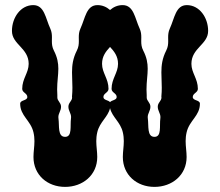

<svg xmlns="http://www.w3.org/2000/svg" viewBox="-20 -732 862 752"><path d="M247.9 -314C247.9 -298.1 258.4 -288.4 258.4 -273.3C258.4 -271.6 258.3 -269.8 258 -268C254 -239 264 -196 235 -196C205 -196 213 -239 209 -268C208.7 -269.8 208.6 -271.6 208.6 -273.3C208.6 -288.4 219.1 -298.1 219.1 -314C219.1 -330.2 204.6 -336.3 204.6 -350.1V-359.1C204 -366.9 203.8 -374.4 203.8 -381.5C203.8 -412.5 208.5 -437.5 208.5 -462.6C208.5 -484.9 204.8 -507.2 191 -534C184.2 -547.2 183.2 -559.1 183.2 -570.8C183.2 -575.8 183.4 -580.8 183.4 -585.9C183.4 -596.7 182.5 -607.8 177 -620C158.2 -660.6 154.1 -712 110.3 -712C60.6 -712 26.8 -662.9 26.8 -610.9C26.8 -557.6 92.3 -544.2 92.3 -482C92.3 -446.6 67 -424 67 -384C67 -369 87 -367 87 -352C87 -337 59 -341 59 -326C59 -278 100 -261 111 -214C113.9 -201.7 114.9 -190.3 114.9 -179.3C114.9 -157.6 111.1 -137.7 111.1 -117.1C111.1 -46.5 165.8 0 235 0C303.9 0 360.9 -46 360.9 -117.1C360.9 -137.7 357.1 -157.6 357.1 -179.3C357.1 -190.3 358.1 -201.7 361 -214C370.5 -254.7 402.6 -272.9 411 -308.4C419.4 -272.9 451.5 -254.7 461 -214C463.9 -201.7 464.9 -190.3 464.9 -179.3C464.9 -157.6 461.1 -137.7 461.1 -117.1C461.1 -46.5 515.8 0 585 0C653.9 0 710.9 -46 710.9 -117.1C710.9 -137.7 707.1 -157.6 707.1 -179.3C707.1 -190.3 708.1 -201.7 711 -214C722 -261 763 -278 763 -326C763 -341 735 -337 735 -352C735 -367 755 -369 755 -384C755 -424 729.7 -446.6 729.7 -482C729.7 -544.3 795.2 -557.6 795.2 -610.9C795.2 -662.9 761.4 -712 711.7 -712C667.9 -712 663.8 -660.6 645 -620C639.5 -607.8 638.6 -596.7 638.6 -585.9C638.6 -580.8 638.8 -575.8 638.8 -570.8C638.8 -559.1 637.8 -547.2 631 -534C615.3 -503.1 612.1 -476.1 612.1 -448.3C612.1 -429.2 613.6 -409.8 613.6 -388.6C613.6 -377.6 613.2 -366.2 612 -354C612.3 -352.6 612.4 -351.3 612.4 -350.1C612.4 -336.3 597.9 -330.2 597.9 -314C597.9 -298.1 608.4 -288.4 608.4 -273.3C608.4 -271.6 608.3 -269.8 608 -268C604 -239 614 -196 585 -196C555 -196 563 -239 559 -268C558.7 -269.8 558.6 -271.6 558.6 -273.3C558.6 -288.4 569.1 -298.1 569.1 -314C569.1 -330.2 554.6 -336.3 554.6 -350.1V-359.1C554 -366.9 553.8 -374.4 553.8 -381.5C553.8 -412.5 558.5 -437.5 558.5 -462.6C558.5 -484.9 554.8 -507.2 541 -534C534.2 -547.2 533.2 -559.1 533.2 -570.8C533.2 -575.8 533.4 -580.8 533.4 -585.9C533.4 -596.7 532.5 -607.8 527 -620C508.2 -660.6 504.1 -712 460.3 -712C441.2 -712 424.4 -704.7 411 -692.8C397.6 -704.7 380.8 -712 361.7 -712C317.9 -712 313.8 -660.6 295 -620C289.5 -607.8 288.6 -596.7 288.6 -585.9C288.6 -580.8 288.8 -575.8 288.8 -570.8C288.8 -559.1 287.8 -547.2 281 -534C265.3 -503.1 262.1 -476.1 262.1 -448.3C262.1 -429.2 263.6 -409.8 263.6 -388.6C263.6 -377.6 263.2 -366.2 262 -354C262.3 -352.6 262.4 -351.3 262.4 -350.1C262.4 -336.3 247.9 -330.2 247.9 -314ZM411 -548.2C426.9 -530.9 442.3 -512.2 442.3 -482C442.3 -446.6 417 -424 417 -384C417 -369 437 -367 437 -352C437 -339.4 417.4 -340.2 411 -332C404.6 -340.2 385 -339.4 385 -352C385 -367 405 -369 405 -384C405 -424 379.7 -446.6 379.7 -482C379.7 -512.2 395.1 -530.9 411 -548.2Z"/></svg>

Font: Chromatic Etruscan
Style: Regular
Weight: 400
Version: Version 000.910